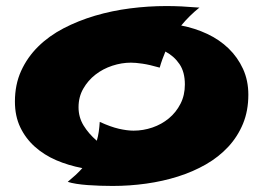

<svg xmlns="http://www.w3.org/2000/svg" viewBox="-20 -592 880 641"><path d="M646 -566.9Q628.9 -553.2 613.8 -538.3Q598.6 -523.4 585 -506.8Q630.9 -498 671.9 -478.8Q712.9 -459.5 743.2 -430.2Q773.4 -400.9 791.3 -362.1Q809.1 -323.2 809.1 -275.9Q809.1 -222.2 791.3 -179Q773.4 -135.7 741.9 -101.8Q710.4 -67.9 667.5 -43.2Q624.5 -18.6 574.2 -2.7Q523.9 13.2 468.3 21Q412.6 28.8 356 28.8Q335.9 28.8 314.5 28.1Q293 27.3 272.7 25.9Q252.4 24.4 235.1 21.7Q217.8 19 206.1 15.1Q219.7 3.9 232.2 -7.6Q244.6 -19 254.9 -30.8Q208.5 -39.6 167.7 -57.1Q127 -74.7 96.2 -102.3Q65.4 -129.9 47.6 -167.2Q29.8 -204.6 29.8 -252.9Q29.8 -309.6 50.5 -355.2Q71.3 -400.9 107.4 -436.5Q143.6 -472.2 192.4 -497.6Q241.2 -522.9 297.4 -539.6Q353.5 -556.2 414.3 -564Q475.1 -571.8 535.2 -571.8Q560.1 -571.8 586.2 -570.6Q612.3 -569.3 641.1 -566.9ZM597.2 -310.1Q597.2 -351.6 579.3 -377.9Q561.5 -404.3 532.2 -419.9Q526.9 -407.2 522 -393.8Q517.1 -380.4 513.2 -366.2Q479 -376 455.8 -379.4Q432.6 -382.8 417 -382.8Q386.2 -382.8 355 -372.6Q323.7 -362.3 298.8 -343Q273.9 -323.7 258.1 -296.1Q242.2 -268.6 242.2 -233.9Q242.2 -200.7 259 -173.1Q275.9 -145.5 303.2 -122.1Q307.6 -137.2 309.8 -152.8Q312 -168.5 313 -185.1Q349.1 -168.5 377 -162.1Q404.8 -155.8 425.8 -155.8Q458 -155.8 488.8 -166.3Q519.5 -176.8 543.7 -196.8Q567.9 -216.8 582.5 -245.4Q597.2 -273.9 597.2 -310.1Z"/></svg>

Font: Shojumaru
Style: Regular
Weight: 400
Version: Version 1.001